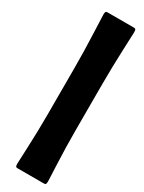

<svg xmlns="http://www.w3.org/2000/svg" viewBox="-231 -729 706 939"><g transform="rotate(30 122.0 -260.0)"><path d="M220.7 -123Q220.7 -25.9 224.9 65.4Q229 156.7 229 160.2Q229 171.4 226.8 175.8Q224.6 180.2 216.8 180.2H66.9Q59.6 180.2 57.4 175.8Q55.2 171.4 55.2 160.2Q55.2 156.7 59.3 65.4Q63.5 -25.9 63.5 -123V-381.3Q63.5 -478.5 59.3 -577.6Q55.2 -676.8 55.2 -680.2Q55.2 -691.4 57.4 -695.8Q59.6 -700.2 66.9 -700.2H216.8Q224.6 -700.2 226.8 -695.8Q229 -691.4 229 -680.2Q229 -676.8 224.9 -577.6Q220.7 -478.5 220.7 -381.3Z"/></g></svg>

Font: Cooper* Black
Style: Italic
Weight: 900
Italic angle: -7°
Designer: Owen Earl
Foundry: indestructible type*
Version: Version 0.001